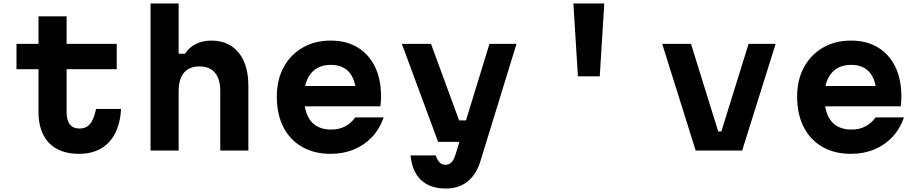

<svg xmlns="http://www.w3.org/2000/svg" viewBox="-20 -868 5290 1107"><path d="M364 -774V-615H653V-469H364V-222Q364 -175 382.5 -151Q401 -127 439 -127Q477 -127 499 -153Q521 -179 534 -240H678Q671 -115 608 -48Q545 19 436 19Q323 19 262.5 -44Q202 -107 202 -222V-469H75V-615H202V-774Z M848 0V-848H1010V-558H1047Q1069 -594 1108.5 -614Q1148 -634 1197 -634Q1265 -634 1313 -603Q1361 -572 1386.5 -513.5Q1412 -455 1412 -372V0H1250V-342Q1250 -412 1219.5 -448.5Q1189 -485 1130 -485Q1071 -485 1040.5 -448.5Q1010 -412 1010 -342V0Z M1707 -372H2084L2034 -311Q2034 -400 1997 -447Q1960 -494 1887 -494Q1813 -494 1773 -445Q1733 -396 1733 -311Q1733 -220 1772 -170.5Q1811 -121 1891 -121Q1935 -121 1970 -139.5Q2005 -158 2028 -191H2192Q2169 -125 2125 -78Q2081 -31 2020 -6Q1959 19 1886 19Q1792 19 1722 -21Q1652 -61 1614 -135Q1576 -209 1576 -311Q1576 -408 1615.5 -480.5Q1655 -553 1725 -593.5Q1795 -634 1887 -634Q1976 -634 2041 -595Q2106 -556 2141.5 -484Q2177 -412 2177 -311Q2177 -297 2176 -282Q2175 -267 2173 -255H1707Z M2297 -615H2465L2627 -174H2722L2685 -50H2506ZM2958 -615 2749 64Q2725 140 2674.5 179.5Q2624 219 2551 219Q2460 219 2408 170.5Q2356 122 2347 28H2492Q2502 56 2515 69Q2528 82 2549 82Q2570 82 2583.5 67.5Q2597 53 2607 21L2802 -615Z M3286 -848H3464L3438 -428H3312Z M3798 -615H3964L4121 -110H4139L4296 -615H4452L4259 0H3991Z M4707 -372H5084L5034 -311Q5034 -400 4997 -447Q4960 -494 4887 -494Q4813 -494 4773 -445Q4733 -396 4733 -311Q4733 -220 4772 -170.5Q4811 -121 4891 -121Q4935 -121 4970 -139.5Q5005 -158 5028 -191H5192Q5169 -125 5125 -78Q5081 -31 5020 -6Q4959 19 4886 19Q4792 19 4722 -21Q4652 -61 4614 -135Q4576 -209 4576 -311Q4576 -408 4615.5 -480.5Q4655 -553 4725 -593.5Q4795 -634 4887 -634Q4976 -634 5041 -595Q5106 -556 5141.5 -484Q5177 -412 5177 -311Q5177 -297 5176 -282Q5175 -267 5173 -255H4707Z"/></svg>

Font: Martian Mono SemiExpanded
Style: Bold
Weight: 700
Width: 6
Designer: Roman Shamin
Foundry: Evil Martians
Version: Version 1.000